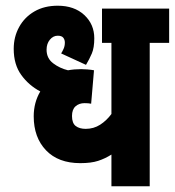

<svg xmlns="http://www.w3.org/2000/svg" viewBox="-20 -652 612 672"><path d="M572 -502H504V0H370V-111Q348 -97 323.5 -89Q299 -81 261 -81Q184 -81 141 -126Q98 -171 98 -245Q98 -293 121 -332Q81 -353 54.5 -389.5Q28 -426 28 -481Q28 -523 47 -557.5Q66 -592 100.5 -612Q135 -632 182 -632Q240 -632 275 -599.5Q310 -567 310 -518Q310 -485 301.5 -465Q293 -445 281 -425L194 -465Q198 -471 202.5 -481Q207 -491 207 -503Q207 -513 201.5 -520Q196 -527 182 -527Q166 -527 154.5 -513Q143 -499 143 -478Q143 -448 166 -430.5Q189 -413 218 -406Q240 -410 264 -410Q272 -410 285.5 -409Q299 -408 309 -406L299 -289Q290 -291 276 -291Q257 -291 244.5 -280Q232 -269 232 -246Q232 -221 245 -211Q258 -201 280 -201Q308 -201 330.5 -215.5Q353 -230 370 -253V-502H337V-622H572Z"/></svg>

Font: Noto Sans ExtraCondensed ExtraBold
Style: Italic
Weight: 800
Width: 2
Italic angle: -12°
Designer: Monotype Design Team
Foundry: Monotype Imaging Inc.
Version: Version 2.013; ttfautohint (v1.8.4.7-5d5b)